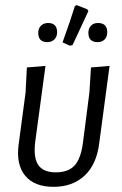

<svg xmlns="http://www.w3.org/2000/svg" viewBox="-20 -717 473 743"><path d="M251 -540 222 -553Q252 -636 270 -694L277 -697L318 -681L322 -674L261 -543ZM163 -554Q128 -554 128 -590Q128 -607 138.5 -617.5Q149 -628 166 -628Q201 -628 201 -592Q201 -575 190.5 -564.5Q180 -554 163 -554ZM358 -554Q322 -554 322 -590Q322 -607 332 -617.5Q342 -628 359 -628Q395 -628 395 -592Q395 -575 385 -564.5Q375 -554 358 -554ZM52 -157 79 -359 84 -456 156 -462 116 -166Q109 -106 128.5 -78Q148 -50 196 -50Q244 -50 268.5 -76.5Q293 -103 301 -165L326 -359L332 -456L404 -462L364 -163Q354 -81 307.5 -37.5Q261 6 187 6Q113 6 77.5 -37Q42 -80 52 -157Z"/></svg>

Font: Alegreya Sans
Style: Italic
Weight: 400
Italic angle: -7°
Designer: Juan Pablo del Peral
Foundry: Huerta Tipografica
Version: Version 2.007